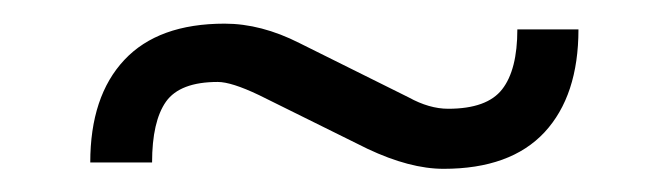

<svg xmlns="http://www.w3.org/2000/svg" viewBox="-20 -361 571 164"><path d="M235.8 -324.2Q203.1 -340.8 171.9 -340.8Q115.2 -340.8 86.2 -309.8Q57.1 -278.8 57.1 -222.2H109.9Q109.9 -257.3 121.8 -274.2Q133.8 -291 166 -291Q177.7 -291 201.2 -279.8L293.9 -233.9Q330.1 -216.8 358.9 -216.8Q416 -216.8 445.1 -248Q474.1 -279.3 474.1 -335.9H421.9Q421.9 -301.3 408.9 -284.7Q396 -268.1 362.8 -268.1Q346.7 -268.1 329.1 -277.8Z"/></svg>

Font: Halibut
Style: Regular
Weight: 400
Designer: Matteo Maggi
Foundry: Collletttivo
Version: Version 3.080 | FøM Fix